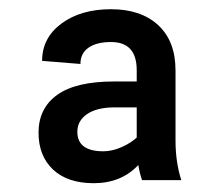

<svg xmlns="http://www.w3.org/2000/svg" viewBox="-20 -741 481 423"><path d="M293 -344.2Q288.1 -357.4 284.7 -377.4Q247.1 -337.4 186.5 -337.4Q128.9 -337.4 96.9 -367.4Q64.9 -397.5 64.9 -448.7Q64.9 -502.4 106 -532Q147 -561.5 231.4 -561.5H281.2V-586.4Q281.2 -648.4 224.6 -648.4Q192.9 -648.4 175 -636Q157.2 -623.5 157.2 -600.1L72.8 -606.9Q72.8 -657.7 115.5 -689.2Q158.2 -720.7 224.6 -720.7Q290.5 -720.7 328.6 -685.5Q366.7 -650.4 366.7 -585.4V-431.2Q366.7 -383.8 379.4 -344.2ZM207.5 -407.7Q227.1 -407.7 247.6 -416.7Q268.1 -425.8 281.2 -438V-504.4H229.5Q192.4 -503.9 171.4 -489.3Q150.4 -474.6 150.4 -450.7Q150.4 -407.7 207.5 -407.7Z"/></svg>

Font: Roboto
Style: Regular
Weight: 900
Designer: Google
Version: Version 2.001171; 2014